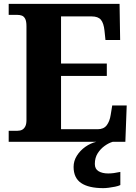

<svg xmlns="http://www.w3.org/2000/svg" viewBox="-20 -734 704 994"><path d="M25 0V-57H71Q85 -57 95 -62.5Q105 -68 111 -80Q117 -92 117 -112V-598Q117 -624 110.5 -636.5Q104 -649 93.5 -653Q83 -657 70 -657H25V-714H599L602 -527H526L521 -575Q517 -614 502.5 -631.5Q488 -649 455 -649H296V-405H533V-341H296V-65H486Q517 -65 532.5 -85.5Q548 -106 553 -139L561 -188H636L629 0ZM515 240Q439 240 400 213.5Q361 187 361 130Q361 99 378 72Q395 45 422 26Q449 7 479 0H564Q543 6 521.5 21.5Q500 37 485.5 60Q471 83 471 115Q471 141 490.5 152.5Q510 164 540 164Q554 164 569.5 162Q585 160 603 156V224Q593 229 576 232.5Q559 236 542.5 238Q526 240 515 240Z"/></svg>

Font: Noto Serif Tibetan ExtraBold
Style: Regular
Weight: 800
Version: Version 2.103